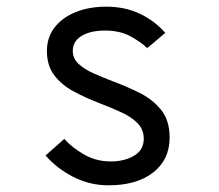

<svg xmlns="http://www.w3.org/2000/svg" viewBox="-20 -543 656 575"><path d="M305 12Q248.5 12 199 -13.5Q149.5 -39 116.5 -77.5L172.5 -127Q195.5 -101 232 -80.2Q268.5 -59.5 311 -59.5Q353 -59.5 381.8 -76.8Q410.5 -94 410.5 -127.5Q410.5 -155 392.2 -173.8Q374 -192.5 344.2 -206.2Q314.5 -220 280.5 -233Q237 -249.5 200.5 -269.2Q164 -289 142.2 -318Q120.5 -347 120.5 -390.5Q120.5 -431 143.5 -460.8Q166.5 -490.5 206.8 -506.8Q247 -523 298 -523Q354.5 -523 399 -501.8Q443.5 -480.5 475 -444.5L421 -399Q401 -418 369.8 -434.8Q338.5 -451.5 294.5 -451.5Q251 -451.5 224.5 -435.5Q198 -419.5 198 -391Q198 -368 215 -352Q232 -336 259.2 -323.8Q286.5 -311.5 318 -299.5Q358.5 -284.5 397.8 -265Q437 -245.5 462.5 -214Q488 -182.5 488 -131Q488 -65 438.8 -26.5Q389.5 12 305 12Z"/></svg>

Font: Overpass Mono
Style: Regular
Weight: 400
Designer: Delve Withrington, Dave Bailey
Foundry: Delve Fonts LLC
Version: Version 4.000